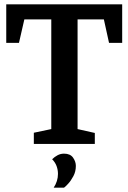

<svg xmlns="http://www.w3.org/2000/svg" viewBox="-20 -668 595 891"><path d="M137 0V-52L218 -69V-578H93L68 -469H9V-648H547V-469H486L462 -578H340V-69L420 -51V0ZM229 203Q249 173 249 139Q249 120 242.5 102.5Q236 85 222 71Q233 60 247 52.5Q261 45 277 45Q306 45 319 63.5Q332 82 332 102Q332 128 320.5 149.5Q309 171 296 185Q283 199 277 203Z"/></svg>

Font: Faustina Light SemiBold
Style: Regular
Weight: 600
Version: Version 1.200